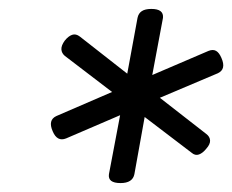

<svg xmlns="http://www.w3.org/2000/svg" viewBox="-20 -1039 520 430"><path d="M250 -629Q221 -629 224 -649L249 -781L128 -729Q118 -725 110.5 -729Q103 -733 98 -745Q87 -770 106 -779L231 -833L125 -914Q118 -920 117.5 -928.5Q117 -937 125 -948Q133 -958 141.5 -961Q150 -964 159 -957L265 -874L288 -999Q290 -1009 297.5 -1014Q305 -1019 319 -1019Q347 -1019 345 -999L321 -871L447 -925Q457 -929 464 -925Q471 -921 476 -909Q487 -884 468 -875L338 -820L442 -739Q450 -733 450.5 -724.5Q451 -716 442 -706Q434 -696 425.5 -693Q417 -690 409 -697L304 -777L281 -649Q277 -629 250 -629Z"/></svg>

Font: Playwrite ZA
Style: Regular
Weight: 400
Designer: Veronika Burian, José Scaglione
Foundry: TypeTogether
Version: Version 1.002